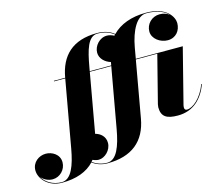

<svg xmlns="http://www.w3.org/2000/svg" viewBox="-336 -937 1581 1374"><g transform="rotate(-15 454.5 -250.0)"><path d="M1109 -163 1104.5 -164.5C1067.5 -66 1001.5 -14 958.5 -14C946 -14 940.5 -22.5 940.5 -33C940.5 -38 941 -45.5 942.5 -51.5L1046.5 -460H698.5L712.5 -540C734 -661 784 -755.5 854.5 -755.5C937.5 -755.5 988 -730.5 1016.5 -700.5C998 -715 973.5 -724 945 -724C886 -724 842.5 -678 842.5 -623.5C842.5 -568.5 900 -529 955 -529C1015.5 -529 1051.5 -575 1051.5 -631C1051.5 -673 1009 -760 853 -760C744.5 -760 659.5 -727.5 603 -669.5C575 -692.5 534.5 -710 478 -710C293 -710 202.5 -615.5 175.5 -461.5L175 -460H91.5V-455.5H174.5L86 40C64.5 161 30 255.5 -40.5 255.5C-107.5 255.5 -159 221 -183 178.5C-163.5 203.5 -130.5 219 -98 219C-44.5 219 0.5 173.5 0.5 118.5C0.5 58.5 -55.5 29 -100.5 29C-151 29 -202.5 65 -202.5 126C-202.5 188 -140.5 260 -39.5 260C66 260 146 230.5 199.5 173.5C227 195 264.5 210 310.5 210C490.5 210 595 124.5 623.5 -38.5L697.5 -455.5H856.5L767 -105C765.5 -98.5 764 -88 764 -83C764 -12.5 803.5 10 885.5 10C1001.5 10 1071 -63 1109 -163ZM362.5 -490C384 -611 409 -705.5 479.5 -705.5C533 -705.5 572.5 -689 600 -666.5C597.5 -664 595.5 -662 593.5 -659.5C576.5 -668.5 557.5 -674 540.5 -674C486 -674 442.5 -623.5 442.5 -573.5C442.5 -530 478.5 -496.5 520.5 -484L516.5 -460H357ZM256.5 169C301 169 350.5 123.5 350.5 68.5C350.5 21 315.5 -7.5 278.5 -17L356.5 -455.5H515.5L436 -10C414.5 111 380 205.5 309.5 205.5C266 205.5 229.5 191.5 202 170C205.5 166.5 209 162.5 212 158C227.5 165 243 169 256.5 169Z"/></g></svg>

Font: Bodoni* 36pt Fatface
Style: Italic
Weight: 900
Italic angle: -13°
Version: Version 2.3